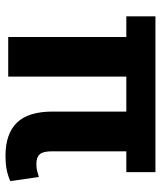

<svg xmlns="http://www.w3.org/2000/svg" viewBox="36 -604 578 689"><g transform="rotate(90 324.5 -259.0)"><path d="M597.2 -423.8H522.5V-157.2Q522.5 -125 533.2 -113Q543.9 -101.1 566.9 -101.1Q581.1 -101.1 589.1 -102.8Q597.2 -104.5 614.7 -109.9L629.4 -7.3Q606 2.4 585.7 6.1Q565.4 9.8 538.1 9.8Q460 9.8 419.9 -31Q379.9 -71.8 379.9 -159.2V-423.8H254.4V0H112.3V-423.8H38.1V-528.3H597.2Z"/></g></svg>

Font: Roboto Web
Style: Bold
Weight: 700
Designer: Google
Version: Version 1.200310; 2013